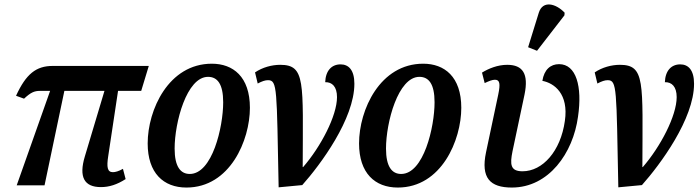

<svg xmlns="http://www.w3.org/2000/svg" viewBox="-20 -832 3136 862"><path d="M55 0H180L269 -424H449L361 -130C333 -37 358 8 433 8C470 8 505 -3 544 -28L532 -74C513 -63 497 -59 487 -59C462 -59 458 -81 466 -132L510 -424H614L648 -536H217C142 -536 97 -500 52 -402L88 -389C118 -417 134 -424 160 -424H205Z M817 10C1013 10 1102 -203 1102 -348C1102 -488 1026 -546 931 -546C737 -546 643 -339 643 -188C643 -55 714 10 817 10ZM832 -51C791 -51 764 -83 764 -165C764 -282 818 -487 914 -487C956 -487 982 -455 982 -373C982 -261 933 -51 832 -51Z M1125 -507 1137 -457C1156 -467 1170 -472 1183 -472C1226 -472 1222 -435 1231 9L1337 -1C1419 -93 1571 -298 1571 -456C1571 -518 1545 -543 1509 -543C1469 -543 1442 -515 1440 -463C1471 -464 1493 -443 1493 -396C1493 -312 1420 -173 1341 -82H1339C1340 -464 1352 -541 1238 -541C1201 -541 1159 -530 1125 -507Z M1766 10C1962 10 2051 -203 2051 -348C2051 -488 1975 -546 1880 -546C1686 -546 1592 -339 1592 -188C1592 -55 1663 10 1766 10ZM1781 -51C1740 -51 1713 -83 1713 -165C1713 -282 1767 -487 1863 -487C1905 -487 1931 -455 1931 -373C1931 -261 1882 -51 1781 -51Z M2391 -604 2514 -763 2515 -775C2476 -816 2417 -832 2399 -775L2351 -620ZM2278 10C2444 10 2553 -145 2575 -308C2595 -444 2567 -544 2490 -544C2452 -544 2423 -520 2415 -469C2468 -459 2534 -411 2516 -289C2497 -153 2416 -63 2326 -63C2271 -63 2269 -94 2281 -153L2335 -408C2354 -501 2327 -541 2257 -541C2214 -541 2173 -524 2144 -506L2156 -459C2175 -468 2190 -474 2202 -474C2224 -474 2227 -456 2217 -408L2162 -148C2138 -33 2180 10 2278 10Z M2650 -507 2662 -457C2681 -467 2695 -472 2708 -472C2751 -472 2747 -435 2756 9L2862 -1C2944 -93 3096 -298 3096 -456C3096 -518 3070 -543 3034 -543C2994 -543 2967 -515 2965 -463C2996 -464 3018 -443 3018 -396C3018 -312 2945 -173 2866 -82H2864C2865 -464 2877 -541 2763 -541C2726 -541 2684 -530 2650 -507Z"/></svg>

Font: Noto Serif Condensed SemiBold
Style: Italic
Weight: 600
Width: 3
Italic angle: -12°
Designer: Monotype Design Team
Foundry: Monotype Imaging Inc.
Version: Version 2.014